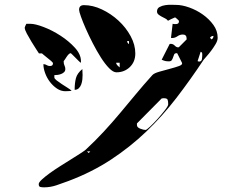

<svg xmlns="http://www.w3.org/2000/svg" viewBox="-20 -749 1040 823"><path d="M747 -660Q745 -662 740 -667Q735 -672 733 -673Q733 -674 730 -674Q727 -674 727 -673Q724 -672 713.5 -667Q703 -662 700 -660Q696 -666 688 -670Q680 -674 672.5 -678Q665 -682 659 -687Q653 -692 653 -700Q653 -713 664 -719Q675 -725 689 -727Q703 -729 716.5 -728.5Q730 -728 735 -728Q760 -728 791 -717Q822 -706 849 -687Q876 -668 894.5 -642.5Q913 -617 913 -587Q913 -575 904.5 -560.5Q896 -546 885.5 -532Q875 -518 865.5 -507.5Q856 -497 853 -493Q796 -407 736 -329Q676 -251 607 -185Q538 -119 456 -65Q374 -11 273 27Q249 36 222.5 45Q196 54 169 54Q160 54 153 52.5Q146 51 146 40Q146 33 159.5 20.5Q173 8 193 -6.5Q213 -21 237.5 -36.5Q262 -52 284.5 -66Q307 -80 324 -91Q341 -102 347 -107Q389 -146 425 -185Q461 -224 494.5 -264Q528 -304 562 -345Q596 -386 633 -427Q640 -435 662.5 -441.5Q685 -448 708 -454Q731 -460 747.5 -466Q764 -472 760 -480L740 -520Q740 -521 737 -521Q729 -521 726.5 -515.5Q724 -510 722 -503.5Q720 -497 716.5 -491.5Q713 -486 704 -486Q695 -486 688.5 -487.5Q682 -489 673 -493L707 -560Q707 -561 712 -561Q722 -561 729 -553.5Q736 -546 744 -546Q746 -546 747 -547L780 -580V-583Q780 -601 764 -601Q751 -601 740.5 -593.5Q730 -586 717 -586Q714 -586 713 -587L720 -647Q726 -645 736.5 -646Q747 -647 747 -657ZM560 -520Q560 -484 536.5 -461.5Q513 -439 479 -439Q465 -439 447.5 -457Q430 -475 412.5 -502.5Q395 -530 378 -563Q361 -596 348 -625.5Q335 -655 327 -677.5Q319 -700 319 -707Q319 -727 340 -727Q378 -727 417 -708.5Q456 -690 488 -660.5Q520 -631 540 -594Q560 -557 560 -520ZM327 -480Q324 -481 317.5 -487.5Q311 -494 303.5 -501.5Q296 -509 290 -515Q284 -521 283 -521Q279 -521 274.5 -516.5Q270 -512 266 -506Q262 -500 258.5 -494.5Q255 -489 253 -487V-484Q253 -475 256.5 -468Q260 -461 260 -453Q260 -445 255 -440Q250 -435 242.5 -432Q235 -429 227 -428Q219 -427 213 -427V-417Q213 -412 222.5 -404.5Q232 -397 245 -388.5Q258 -380 270 -372.5Q282 -365 287 -360Q284 -359 273.5 -358.5Q263 -358 260 -358Q241 -358 224 -369.5Q207 -381 194 -398Q181 -415 173.5 -435.5Q166 -456 166 -474Q174 -474 180 -470Q186 -466 194 -466Q207 -466 207 -477V-480Q206 -480 203.5 -483Q201 -486 200 -487Q196 -490 189 -496Q182 -502 175.5 -507Q169 -512 164.5 -516Q160 -520 160 -520H147Q145 -523 135.5 -537.5Q126 -552 115 -570Q104 -588 95 -605Q86 -622 86 -630Q86 -633 87 -633Q87 -635 89.5 -640Q92 -645 93 -647H110Q131 -647 167.5 -633Q204 -619 239.5 -596Q275 -573 301 -544.5Q327 -516 327 -487ZM887 -580Q895 -585 895 -595Q885 -595 880 -587ZM533 -573H525Q525 -565 533 -560ZM827 -487Q831 -485 833 -485Q844 -485 845.5 -495.5Q847 -506 847 -514Q847 -518 846.5 -521.5Q846 -525 840 -527ZM493 -480H478Q478 -474 484 -468Q490 -462 493 -460ZM334 -427Q334 -419 333 -408.5Q332 -398 328.5 -388Q325 -378 318 -371Q311 -364 300 -364Q300 -393 305.5 -414Q311 -435 333 -453ZM567 -213Q567 -203 581 -197.5Q595 -192 604 -192Q608 -192 623.5 -206.5Q639 -221 656 -240Q673 -259 687 -277Q701 -295 701 -302Q701 -315 698.5 -321.5Q696 -328 682 -328Q680 -328 677 -327.5Q674 -327 673 -327L567 -220ZM353 -100 360 -93 367 -100Z"/></svg>

Font: Genkaimincho
Style: Regular
Weight: 800
Designer: Dr. Ken Lunde (project architect, glyph set definition & overall production); Masataka HATTORI \u670D \u90E8 \u6B63 \u8C
Foundry: Adobe Systems Incorporated
Version: Version 1.00